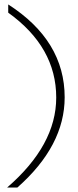

<svg xmlns="http://www.w3.org/2000/svg" viewBox="-20 -747 349 864"><path d="M58 97H12Q233 -94 233 -308Q233 -535 17 -690V-727Q271 -564 271 -309Q271 -91 58 97Z"/></svg>

Font: Bubbler One
Style: Regular
Weight: 400
Designer: Brenda Gallo (gbrenda1987@gmail.com)
Foundry: Brenda Gallo
Version: Version 1.003